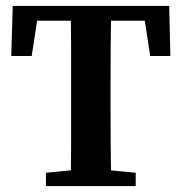

<svg xmlns="http://www.w3.org/2000/svg" viewBox="-20 -628 614 648"><path d="M135 0V-45L269 -58H302L438 -45V0ZM218 0Q220 -69 220 -140.5Q220 -212 220 -285V-322Q220 -393 220 -465Q220 -537 218 -608H356Q354 -538 353.5 -466.5Q353 -395 353 -322V-285Q353 -214 353.5 -142.5Q354 -71 356 0ZM18 -439 23 -608H551L555 -439H487L461 -608L519 -558H54L113 -608L87 -439Z"/></svg>

Font: Lisu Bosa Black
Style: Regular
Weight: 900
Designer: David Morse, Annie Olsen, Victor Gaultney, Frank Grießhammer (Latin)
Foundry: SIL International
Version: Version 2.000